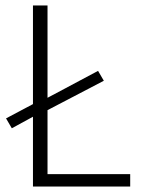

<svg xmlns="http://www.w3.org/2000/svg" viewBox="-20 -679 512 699"><path d="M100 0V-254L23 -212L2 -248L100 -300V-659H153V-323L337 -421L358 -385L153 -278V-45H454V0Z"/></svg>

Font: Assistant Light
Style: Regular
Weight: 300
Designer: Hebrew By Ben Nathan, Latin by Paul Hunt
Version: Version 3.000